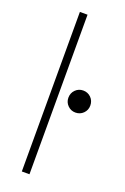

<svg xmlns="http://www.w3.org/2000/svg" viewBox="-136 -733 508 778"><g transform="rotate(20 118.0 -344.0)"><path d="M100 0H67V-688H100ZM189 -298.5Q169.5 -298.5 155.8 -312.2Q142 -326 142 -345.5Q142 -366 155.8 -379.8Q169.5 -393.5 189 -393.5Q209 -393.5 222.8 -379.8Q236.5 -366 236.5 -345.5Q236.5 -326 222.8 -312.2Q209 -298.5 189 -298.5Z"/></g></svg>

Font: League Spartan Thin
Style: Regular
Weight: 100
Foundry: The League of Moveable Type
Version: Version 2.002